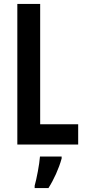

<svg xmlns="http://www.w3.org/2000/svg" viewBox="-20 -734 433 975"><path d="M68 0H377V-103H184V-714H68ZM293 71V61H183C180 101 166 174 156 209V221H226C253 179 279 122 293 71Z"/></svg>

Font: Noto Sans Myanmar UI ExtraCondensed SemiBold
Style: Regular
Weight: 600
Width: 2
Designer: Monotype Design Team
Foundry: Monotype Imaging Inc.
Version: Version 2.103